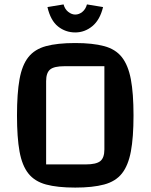

<svg xmlns="http://www.w3.org/2000/svg" viewBox="-20 -835 682 870"><path d="M57 -312Q57 -412 68.5 -476Q80 -540 108.5 -576Q137 -612 188.5 -626Q240 -640 321 -640Q400 -640 452 -626Q504 -612 532.5 -575.5Q561 -539 573 -475.5Q585 -412 585 -312Q585 -212 573 -148.5Q561 -85 532.5 -49Q504 -13 452 1Q400 15 321 15Q240 15 188.5 1Q137 -13 108.5 -49Q80 -85 68.5 -148.5Q57 -212 57 -312ZM189 -90H368Q416 -90 434.5 -105Q453 -120 453 -158V-535H272Q225 -535 207 -520Q189 -505 189 -467ZM321 -688Q277 -688 243 -715Q209 -742 195 -803L268 -815Q274 -793 289.5 -781Q305 -769 321 -769Q338 -769 353 -781Q368 -793 374 -815L447 -803Q433 -745 398.5 -716.5Q364 -688 321 -688Z"/></svg>

Font: Changa Medium
Style: Regular
Weight: 500
Designer: Eduardo Rodriguez Tunni
Foundry: Eduardo Rodriguez Tunni
Version: Version 3.003